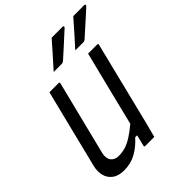

<svg xmlns="http://www.w3.org/2000/svg" viewBox="-257 -1100 1271 1271"><g transform="rotate(-45 378.5 -464.5)"><path d="M444 -945H547Q553 -945 554.5 -940Q556 -935 550 -930Q526 -908 508.5 -892Q491 -876 474.5 -861Q458 -846 437.5 -827.5Q417 -809 387 -782Q384 -780 379 -777.5Q374 -775 368 -775H293Q332 -819 368 -859Q404 -899 444 -945ZM646 -945H750Q756 -945 757 -940Q758 -935 753 -930Q729 -908 711.5 -892Q694 -876 677 -861Q660 -846 639.5 -827.5Q619 -809 589 -782Q586 -780 581.5 -777.5Q577 -775 571 -775H495Q535 -819 570.5 -859Q606 -899 646 -945ZM163 16Q110 16 79 -7.5Q48 -31 39 -69Q30 -107 41 -150Q69 -263 97 -375.5Q125 -488 153 -600Q159 -625 165.5 -650Q172 -675 178 -700H263Q275 -700 271 -689Q238 -559 206 -429.5Q174 -300 141 -169Q131 -126 149.5 -101.5Q168 -77 205 -77Q238 -77 267.5 -86Q297 -95 331 -116Q365 -137 409 -174Q441 -305 474 -437Q507 -569 540 -700H624Q636 -700 632 -689Q596 -543 559.5 -396.5Q523 -250 487 -104Q480 -77 473 -51Q466 -25 460 0H376Q364 0 368 -11Q377 -48 387 -88H369Q325 -39 275 -11.5Q225 16 163 16Z"/></g></svg>

Font: Recursive Mn Lnr St
Style: Italic
Weight: 400
Italic angle: -15°
Monospace: yes
Version: Version 1.079;hotconv 1.0.112;makeotfexe 2.5.65598; ttfautoh